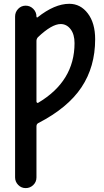

<svg xmlns="http://www.w3.org/2000/svg" viewBox="-20 -760 540 1000"><path d="M169.9 -546.9V-231.4Q169.9 -227.5 172.9 -225.1Q175.8 -222.7 178.7 -224.6Q368.2 -336.9 368.2 -535.2Q368.2 -581.1 347.7 -607.9Q327.1 -634.8 295.9 -634.8Q250 -634.8 177.7 -566.4Q169.9 -557.6 169.9 -546.9ZM58.6 164.1V-673.8Q58.6 -697.3 74.7 -713.9Q90.8 -730.5 113.8 -730.5Q136.7 -730.5 153.3 -713.9Q169.9 -697.3 169.9 -673.8V-672.9Q169.9 -670.9 171.9 -669.4Q173.8 -668 175.8 -669.9Q264.6 -740.2 340.8 -740.2Q399.4 -740.2 437.5 -689.9Q475.6 -639.6 475.6 -555.7Q475.6 -412.1 404.3 -305.2Q333 -198.2 179.7 -119.1Q169.9 -114.3 169.9 -101.6V164.1Q169.9 187.5 153.3 203.6Q136.7 219.7 113.8 219.7Q90.8 219.7 74.7 203.1Q58.6 186.5 58.6 164.1Z"/></svg>

Font: Rounded-X Mgen+ 2m medium
Style: Regular
Weight: 500
Designer: [Source Han Sans]
Ryoko NISHIZUKA  (kana & ideographs); Paul D. Hunt (Latin, Greek & Cyrillic); Wenlong ZHANG  (bopomofo
Version: Version 1.059.20150602